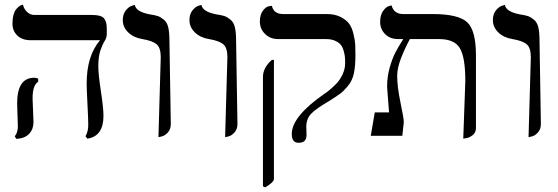

<svg xmlns="http://www.w3.org/2000/svg" viewBox="-20 -580 2383 820"><path d="M119.1 -159.2Q119.1 -150.4 121.1 -109.1Q123 -67.9 123 -58.1Q123 -28.3 104.5 -8.5Q85.9 11.2 49.8 13.2L43 2Q56.2 -13.2 56.2 -41Q56.2 -49.8 54.7 -88.9Q53.2 -127.9 53.2 -138.2Q53.2 -248 126 -248Q135.7 -248 143.1 -244.1V-231Q119.1 -216.3 119.1 -159.2ZM399.9 -295.9Q399.9 -262.7 410.9 -190.4Q421.9 -118.2 421.9 -85Q421.9 2 353 12.2L345.2 2Q357.4 -19 356.9 -48.8Q356.9 -69.8 353.5 -136Q350.1 -202.1 350.1 -223.1Q350.1 -341.3 407.2 -408.2H111.8Q74.7 -408.2 54 -428.2Q33.2 -448.2 33.2 -479Q33.2 -500 37.6 -516.1Q42 -532.2 48.6 -540Q55.2 -547.9 62 -553Q68.8 -558.1 73.7 -559.1L78.1 -560.1Q82 -542 95.5 -529.1Q108.9 -516.1 127 -516.1H373Q411.1 -516.1 423.6 -502.4Q436 -488.8 436 -458V-434.1Q436 -418.9 427 -405Q418 -391.1 408.9 -365Q399.9 -338.9 399.9 -295.9Z M656.7 5.9 666.5 -335.9Q666.5 -376 648.9 -390.9Q631.3 -405.8 588.4 -413.1Q551.3 -418.9 527.8 -441.4Q504.4 -463.9 504.4 -494.1Q504.4 -519 516.8 -534.9Q529.3 -550.8 542.5 -555.2L555.7 -559.1Q560.5 -530.3 617.7 -519Q643.6 -515.1 655 -511Q666.5 -506.8 679.9 -495.8Q693.4 -484.9 698.5 -463.4Q703.6 -441.9 703.6 -405.8L709.5 -50.8Q709.5 -27.8 696.5 -13.9Q683.6 0 669.9 2.9Z M941.4 5.9 951.2 -335.9Q951.2 -376 933.6 -390.9Q916 -405.8 873 -413.1Q835.9 -418.9 812.5 -441.4Q789.1 -463.9 789.1 -494.1Q789.1 -519 801.5 -534.9Q814 -550.8 827.1 -555.2L840.3 -559.1Q845.2 -530.3 902.3 -519Q928.2 -515.1 939.7 -511Q951.2 -506.8 964.6 -495.8Q978 -484.9 983.2 -463.4Q988.3 -441.9 988.3 -405.8L994.1 -50.8Q994.1 -27.8 981.2 -13.9Q968.3 0 954.6 2.9Z M1112.8 220.2 1103 215.8V-251Q1103 -291 1141.1 -324.2H1149.9V184.1Q1149.9 198.2 1112.8 220.2ZM1288.1 -38.1Q1288.1 -35.2 1288.6 -23.2Q1289.1 -11.2 1289.1 -2.9Q1289.1 30.3 1254.9 29.8Q1226.1 29.8 1226.1 -7.8Q1226.1 -83 1366.7 -180.2Q1374.5 -185.1 1386.2 -194.6Q1397.9 -204.1 1414.8 -220.9Q1431.6 -237.8 1442.9 -262Q1454.1 -286.1 1454.1 -310.1Q1454.1 -327.1 1452.9 -338.1Q1451.7 -349.1 1447.3 -364.5Q1442.9 -379.9 1434.8 -389.4Q1426.8 -398.9 1410.9 -406Q1395 -413.1 1372.1 -413.1H1168.9Q1133.8 -413.1 1111.8 -435.1Q1089.8 -457 1089.8 -487.8Q1089.8 -516.6 1102.3 -533.7Q1114.7 -550.8 1127.9 -553.2L1141.1 -555.2Q1148.9 -520 1189.9 -520H1376Q1410.2 -520 1434.6 -507.6Q1459 -495.1 1470.9 -479Q1482.9 -462.9 1489.5 -435.5Q1496.1 -408.2 1497.1 -390.1Q1498 -372.1 1498 -344.2Q1498 -298.3 1491.5 -267.1Q1484.9 -235.8 1466.3 -213.4Q1447.8 -190.9 1432.9 -179.9Q1418 -168.9 1384.8 -147.9Q1331.5 -117.2 1309.8 -95.2Q1288.1 -73.2 1288.1 -38.1Z M1958.5 12.2 1967.3 -233.9Q1967.3 -335.9 1943.8 -374.5Q1920.4 -413.1 1855.5 -413.1H1730.5Q1709.5 -374.5 1692.9 -332Q1676.3 -289.6 1676.3 -255.9Q1676.3 -210 1690.4 -142.1Q1704.6 -74.2 1704.6 -58.1L1698.2 0H1563.5L1580.6 -100.1H1641.6Q1640.6 -114.3 1638.4 -141.1Q1636.2 -168 1634.8 -188Q1633.3 -208 1633.3 -211.9Q1633.3 -252.9 1644.5 -292Q1655.8 -331.1 1668.2 -355Q1680.7 -378.9 1702.1 -413.1H1680.7Q1645.5 -413.1 1624.5 -434.6Q1603.5 -456.1 1603.5 -486.8Q1603.5 -514.6 1615.5 -532.2Q1627.4 -549.8 1640.1 -553.7L1652.3 -557.1Q1662.1 -520 1701.7 -520H1827.6Q1937.5 -520 1975.1 -485.1Q2012.7 -450.2 2012.7 -344.2V-33.2Q2012.7 -14.2 1999 -3.2Q1985.4 7.8 1972.2 9.8Z M2237.3 5.9 2247.1 -335.9Q2247.1 -376 2229.5 -390.9Q2211.9 -405.8 2168.9 -413.1Q2131.8 -418.9 2108.4 -441.4Q2085 -463.9 2085 -494.1Q2085 -519 2097.4 -534.9Q2109.9 -550.8 2123 -555.2L2136.2 -559.1Q2141.1 -530.3 2198.2 -519Q2224.1 -515.1 2235.6 -511Q2247.1 -506.8 2260.5 -495.8Q2273.9 -484.9 2279.1 -463.4Q2284.2 -441.9 2284.2 -405.8L2290 -50.8Q2290 -27.8 2277.1 -13.9Q2264.2 0 2250.5 2.9Z"/></svg>

Font: Linux Libertine Display
Style: Regular
Weight: 400
Designer: Philipp H. Poll
Foundry: Philipp H. Poll
Version: Version 5.0.9